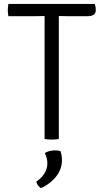

<svg xmlns="http://www.w3.org/2000/svg" viewBox="-20 -703 521 971"><path d="M22.5 -621Q21 -628.5 20.2 -636.5Q19.5 -644.5 19.5 -652Q19.5 -659.5 20.2 -667.2Q21 -675 22.5 -683H459.5Q464.5 -668 464.5 -653Q464.5 -636 453.8 -628.5Q443 -621 420.5 -621H331.5Q322.5 -621 305 -621.5Q287.5 -622 277.5 -622H205.5Q196 -622 178.8 -621.5Q161.5 -621 151.5 -621ZM205.5 -548Q205.5 -568.5 205.5 -584.8Q205.5 -601 205.5 -622V-652H277.5V-622Q277.5 -601 277.5 -584.8Q277.5 -568.5 277.5 -548V0Q270 1.5 260.2 2.2Q250.5 3 241.5 3Q232.5 3 222.8 2.2Q213 1.5 205.5 0ZM285.5 61Q288.5 67.5 291 80.8Q293.5 94 293.5 106Q293.5 151 265 188.2Q236.5 225.5 188.5 248Q179.5 245 172.8 235.8Q166 226.5 163.5 216Q219.5 176 219.5 123Q219.5 109.5 215.8 95.5Q212 81.5 206.5 71Q228.5 57.5 259 57.5Q274.5 57.5 285.5 61Z"/></svg>

Font: Signika Negative Light
Style: Regular
Weight: 300
Designer: Anna Giedry
Foundry: Anna Giedry
Version: Version 2.001